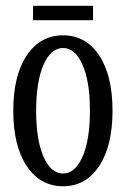

<svg xmlns="http://www.w3.org/2000/svg" viewBox="-20 -626 435 664"><path d="M94.2 -556.2V-606H301.8V-556.2ZM198.2 18.1Q119.1 18.1 72.5 -51.8Q25.9 -121.6 25.9 -243.2Q25.9 -364.7 72.5 -434.3Q119.1 -503.9 198.2 -503.9Q276.9 -503.9 323 -434.3Q369.1 -364.7 369.1 -243.2Q369.1 -121.6 323 -51.8Q276.9 18.1 198.2 18.1ZM198.2 -25.9Q239.7 -25.9 265.4 -84Q291 -142.1 291 -243.2Q291 -344.2 265.4 -402.1Q239.7 -460 198.2 -460Q156.2 -460 130.6 -402.1Q105 -344.2 105 -243.2Q105 -141.6 130.6 -83.7Q156.2 -25.9 198.2 -25.9Z"/></svg>

Font: Margherita
Style: Regular
Weight: 400
Designer: James Puckett
Foundry: Dunwich Type Founders
Version: Version 1.008;hotconv 1.0.109;makeotfexe 2.5.65596